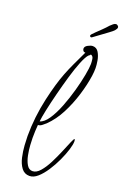

<svg xmlns="http://www.w3.org/2000/svg" viewBox="-165 -905 624 967"><g transform="rotate(20 147.0 -421.0)"><path d="M130 13Q103 13 87 -8.5Q71 -30 64 -61.5Q57 -93 55 -124Q53 -155 53 -173Q53 -274 76 -377Q87 -425 97.5 -461Q108 -497 120 -528Q132 -559 147.5 -592Q163 -625 183 -667H180Q174 -667 170.5 -672.5Q167 -678 167 -683Q167 -695 182 -703Q197 -711 207 -711Q228 -711 239 -692.5Q250 -674 254 -650.5Q258 -627 258 -611Q258 -591 255 -570Q248 -520 230.5 -463Q213 -406 186.5 -354.5Q160 -303 122 -266Q115 -260 104.5 -251.5Q94 -243 83 -243Q80 -209 80 -173Q80 -160 81.5 -134.5Q83 -109 88.5 -81.5Q94 -54 105.5 -34.5Q117 -15 136 -15Q157 -15 176.5 -37.5Q196 -60 213 -93.5Q230 -127 244 -160.5Q258 -194 267.5 -216.5Q277 -239 281 -240Q284 -236 284 -228Q284 -211 275 -182Q266 -153 250.5 -119.5Q235 -86 215 -55.5Q195 -25 173.5 -6Q152 13 130 13ZM85 -263Q108 -269 129.5 -301Q151 -333 169 -379Q187 -425 200.5 -473.5Q214 -522 221.5 -562.5Q229 -603 229 -623Q229 -633 227 -648.5Q225 -664 212 -668Q211 -664 207.5 -662Q204 -660 202 -658Q190 -645 175 -608Q160 -571 145.5 -521Q131 -471 118 -420Q105 -369 96 -326.5Q87 -284 85 -263ZM183 -749Q182 -749 179 -751Q176 -753 176 -754Q176 -759 179 -763Q183 -768 195.5 -780Q208 -792 223.5 -807Q239 -822 251 -836Q258 -843 265.5 -849Q273 -855 280 -855Q284 -855 288 -852Q294 -848 294 -842Q294 -828 261.5 -805Q229 -782 188 -751Q184 -749 183 -749Z"/></g></svg>

Font: Licorice
Style: Regular
Weight: 400
Designer: Robert E. Leuschke
Foundry: Robert E. Leuschke
Version: Version 1.010; ttfautohint (v1.8.3)